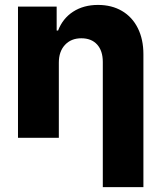

<svg xmlns="http://www.w3.org/2000/svg" viewBox="-20 -557 650 776"><path d="M217.8 0H52.7V-530.3H209V-433.6H214.8Q233.4 -482.4 275.6 -509.8Q317.9 -537.1 376 -537.1Q431.6 -537.1 473.1 -512.7Q514.6 -488.3 537.1 -443.1Q559.6 -397.9 559.6 -337.9V199.2H395.5V-306.6Q395.5 -351.6 372.6 -377Q349.6 -402.3 308.6 -402.3Q267.6 -402.3 242.7 -375.7Q217.8 -349.1 217.8 -303.7Z"/></svg>

Font: Pretendard JP ExtraBold
Style: Regular
Weight: 800
Designer: Base glyphs from Inter by Rasmus Andersson; Hangeul glyphs from Noto Sans CJK(Source Han Sans) by Jang Soo-young and Kan
Foundry: Kil Hyung-jin
Version: Version 1.309